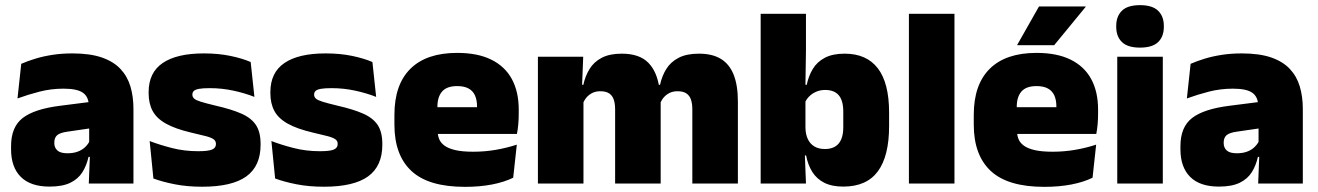

<svg xmlns="http://www.w3.org/2000/svg" viewBox="-20 -713 5122 746"><path d="M325 0 330 -126 326.5 -130.5V-283.5L325 -301.5Q325 -336 302.8 -352.2Q280.5 -368.5 227 -368.5Q178.5 -368.5 133.8 -357Q89 -345.5 48 -330.5L62.5 -465Q87.5 -476 118 -485.2Q148.5 -494.5 184.5 -500Q220.5 -505.5 261 -505.5Q329.5 -505.5 375.2 -489.8Q421 -474 448 -445.2Q475 -416.5 486.8 -377Q498.5 -337.5 498.5 -290V0ZM172.5 12Q98.5 12 60.8 -25.8Q23 -63.5 23 -133V-145.5Q23 -219.5 68.2 -254.5Q113.5 -289.5 213 -302L338.5 -318L349 -217L242.5 -201.5Q213.5 -197.5 202.2 -187.8Q191 -178 191 -159V-157Q191 -139.5 202.8 -128.5Q214.5 -117.5 242 -117.5Q265 -117.5 281.8 -123.8Q298.5 -130 309.8 -140.5Q321 -151 327.5 -163.5L352.5 -103.5H324Q316.5 -70 300.2 -44Q284 -18 253.5 -3Q223 12 172.5 12Z M765.5 12.5Q707 12.5 659 3Q611 -6.5 576 -19.5L561.5 -165Q600.5 -150 648.2 -137.8Q696 -125.5 750 -125.5Q789.5 -125.5 804.2 -132Q819 -138.5 819 -153V-154Q819 -165 810.5 -171.5Q802 -178 780.8 -183.8Q759.5 -189.5 722 -198Q660.5 -212.5 624.5 -232.8Q588.5 -253 573 -282Q557.5 -311 557.5 -351V-355Q557.5 -431 612.2 -468.2Q667 -505.5 772 -505.5Q828.5 -505.5 875.2 -495.8Q922 -486 954 -472L968.5 -336.5Q932 -351 887 -360.8Q842 -370.5 795 -370.5Q768 -370.5 753.2 -367.8Q738.5 -365 733 -359.5Q727.5 -354 727.5 -346V-345Q727.5 -336 734.5 -329.8Q741.5 -323.5 761 -317.5Q780.5 -311.5 818 -302.5Q879.5 -288.5 918 -271.5Q956.5 -254.5 974.5 -227.2Q992.5 -200 992.5 -153.5V-150.5Q992.5 -67.5 937 -27.5Q881.5 12.5 765.5 12.5Z M1238.5 12.5Q1180 12.5 1132 3Q1084 -6.5 1049 -19.5L1034.5 -165Q1073.5 -150 1121.2 -137.8Q1169 -125.5 1223 -125.5Q1262.5 -125.5 1277.2 -132Q1292 -138.5 1292 -153V-154Q1292 -165 1283.5 -171.5Q1275 -178 1253.8 -183.8Q1232.5 -189.5 1195 -198Q1133.5 -212.5 1097.5 -232.8Q1061.5 -253 1046 -282Q1030.5 -311 1030.5 -351V-355Q1030.5 -431 1085.2 -468.2Q1140 -505.5 1245 -505.5Q1301.5 -505.5 1348.2 -495.8Q1395 -486 1427 -472L1441.5 -336.5Q1405 -351 1360 -360.8Q1315 -370.5 1268 -370.5Q1241 -370.5 1226.2 -367.8Q1211.5 -365 1206 -359.5Q1200.5 -354 1200.5 -346V-345Q1200.5 -336 1207.5 -329.8Q1214.5 -323.5 1234 -317.5Q1253.5 -311.5 1291 -302.5Q1352.5 -288.5 1391 -271.5Q1429.5 -254.5 1447.5 -227.2Q1465.5 -200 1465.5 -153.5V-150.5Q1465.5 -67.5 1410 -27.5Q1354.5 12.5 1238.5 12.5Z M1786.5 13Q1645 13 1578.8 -48.5Q1512.5 -110 1512.5 -228.5V-267Q1512.5 -384.5 1574.8 -446Q1637 -507.5 1756.5 -507.5Q1836 -507.5 1889 -481.2Q1942 -455 1968.8 -405.8Q1995.5 -356.5 1995.5 -287V-271.5Q1995.5 -251.5 1993.8 -230.8Q1992 -210 1988.5 -192.5H1830Q1832 -223 1832.8 -250Q1833.5 -277 1833.5 -298.5Q1833.5 -324.5 1825.5 -342.2Q1817.5 -360 1800.5 -369.2Q1783.5 -378.5 1756.5 -378.5Q1716 -378.5 1697.8 -357.5Q1679.5 -336.5 1679.5 -298V-253.5L1680.5 -234.5V-203.5Q1680.5 -188 1686 -173.5Q1691.5 -159 1706.2 -147.8Q1721 -136.5 1748.2 -130Q1775.5 -123.5 1819 -123.5Q1863.5 -123.5 1906 -130.8Q1948.5 -138 1988 -151L1974 -22.5Q1939.5 -5.5 1891.8 3.8Q1844 13 1786.5 13ZM1606 -192.5V-296.5H1953V-192.5Z M2670 0V-288Q2670 -310 2664.8 -325.8Q2659.5 -341.5 2647 -350Q2634.5 -358.5 2612.5 -358.5Q2595 -358.5 2581.8 -352Q2568.5 -345.5 2559.2 -334.8Q2550 -324 2545 -310.5L2529.5 -383.5H2544.5Q2552 -418 2569 -445.2Q2586 -472.5 2616.8 -488.5Q2647.5 -504.5 2696 -504.5Q2748 -504.5 2781.2 -484Q2814.5 -463.5 2830.8 -422.2Q2847 -381 2847 -318.5V0ZM2070 0V-492.5H2246L2240.5 -352.5L2247 -348V0ZM2370 0V-288Q2370 -310 2364.8 -325.8Q2359.5 -341.5 2347 -350Q2334.5 -358.5 2312.5 -358.5Q2295 -358.5 2281.8 -352Q2268.5 -345.5 2259.2 -334.8Q2250 -324 2245 -310.5L2218 -383.5H2246.5Q2254 -418 2270.8 -445.2Q2287.5 -472.5 2318 -488.5Q2348.5 -504.5 2396 -504.5Q2464.5 -504.5 2499.2 -469Q2534 -433.5 2542.5 -366.5Q2543.5 -356.5 2545.2 -341Q2547 -325.5 2547 -314V0Z M3256.5 12Q3212 12 3182.5 -3Q3153 -18 3136 -45.2Q3119 -72.5 3112 -109H3069.5L3109.5 -216.5Q3110 -191 3118.8 -172.5Q3127.5 -154 3144.2 -144Q3161 -134 3185 -134Q3220.5 -134 3238.5 -155.2Q3256.5 -176.5 3256.5 -219V-279Q3256.5 -322 3239 -342.8Q3221.5 -363.5 3186 -363.5Q3167 -363.5 3151 -356.5Q3135 -349.5 3123.5 -337.8Q3112 -326 3106.5 -311.5L3066 -383.5H3114.5Q3121.5 -417.5 3138 -445Q3154.5 -472.5 3184.8 -488.5Q3215 -504.5 3262 -504.5Q3347 -504.5 3390.8 -447.5Q3434.5 -390.5 3434.5 -275.5V-223Q3434.5 -106.5 3390.8 -47.2Q3347 12 3256.5 12ZM2935.5 0V-659.5H3111.5V-517L3109 -352L3109.5 -340V-158L3106.5 -128.5L3111.5 0Z M3511.5 0V-659.5H3688.5V0Z M4037.5 13Q3896 13 3829.8 -48.5Q3763.5 -110 3763.5 -228.5V-267Q3763.5 -384.5 3825.8 -446Q3888 -507.5 4007.5 -507.5Q4087 -507.5 4140 -481.2Q4193 -455 4219.8 -405.8Q4246.5 -356.5 4246.5 -287V-271.5Q4246.5 -251.5 4244.8 -230.8Q4243 -210 4239.5 -192.5H4081Q4083 -223 4083.8 -250Q4084.5 -277 4084.5 -298.5Q4084.5 -324.5 4076.5 -342.2Q4068.5 -360 4051.5 -369.2Q4034.5 -378.5 4007.5 -378.5Q3967 -378.5 3948.8 -357.5Q3930.5 -336.5 3930.5 -298V-253.5L3931.5 -234.5V-203.5Q3931.5 -188 3937 -173.5Q3942.5 -159 3957.2 -147.8Q3972 -136.5 3999.2 -130Q4026.5 -123.5 4070 -123.5Q4114.5 -123.5 4157 -130.8Q4199.5 -138 4239 -151L4225 -22.5Q4190.5 -5.5 4142.8 3.8Q4095 13 4037.5 13ZM3857 -192.5V-296.5H4204V-192.5ZM4017 -688H4198V-686L4076 -537.5H3932.5V-539Z M4321 0V-492.5H4498V0ZM4409.5 -528Q4361 -528 4339 -549.8Q4317 -571.5 4317 -608.5V-612.5Q4317 -649.5 4339 -671.2Q4361 -693 4409.5 -693Q4457.5 -693 4479.8 -671.2Q4502 -649.5 4502 -612.5V-608.5Q4502 -571 4479.8 -549.5Q4457.5 -528 4409.5 -528Z M4868.5 0 4873.5 -126 4870 -130.5V-283.5L4868.5 -301.5Q4868.5 -336 4846.2 -352.2Q4824 -368.5 4770.5 -368.5Q4722 -368.5 4677.2 -357Q4632.5 -345.5 4591.5 -330.5L4606 -465Q4631 -476 4661.5 -485.2Q4692 -494.5 4728 -500Q4764 -505.5 4804.5 -505.5Q4873 -505.5 4918.8 -489.8Q4964.5 -474 4991.5 -445.2Q5018.5 -416.5 5030.2 -377Q5042 -337.5 5042 -290V0ZM4716 12Q4642 12 4604.2 -25.8Q4566.5 -63.5 4566.5 -133V-145.5Q4566.5 -219.5 4611.8 -254.5Q4657 -289.5 4756.5 -302L4882 -318L4892.5 -217L4786 -201.5Q4757 -197.5 4745.8 -187.8Q4734.5 -178 4734.5 -159V-157Q4734.5 -139.5 4746.2 -128.5Q4758 -117.5 4785.5 -117.5Q4808.5 -117.5 4825.2 -123.8Q4842 -130 4853.2 -140.5Q4864.5 -151 4871 -163.5L4896 -103.5H4867.5Q4860 -70 4843.8 -44Q4827.5 -18 4797 -3Q4766.5 12 4716 12Z"/></svg>

Font: Anek Gurmukhi Medium ExtraBold
Style: Regular
Weight: 800
Version: Version 1.003